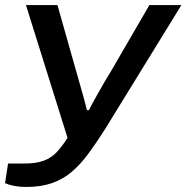

<svg xmlns="http://www.w3.org/2000/svg" viewBox="-50 -547 740 762"><path d="M54 195Q29 195 7.5 191Q-14 187 -30 180L-18 102H45Q93 102 123 91Q153 80 174.5 57.5Q196 35 218 0L53 -527H178L253 -262Q258 -244 266 -216.5Q274 -189 282 -160Q290 -131 295 -110H303Q305 -115 314.5 -132.5Q324 -150 337.5 -174Q351 -198 365.5 -223Q380 -248 392 -267L543 -527H670L366 -33Q331 22 299.5 64.5Q268 107 233.5 136Q199 165 155.5 180Q112 195 54 195Z"/></svg>

Font: Archivo Expanded Medium
Style: Italic
Weight: 500
Width: 7
Italic angle: -10°
Designer: Hector Gatti
Foundry: Omnibus-Type
Version: Version 2.001